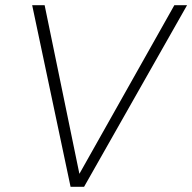

<svg xmlns="http://www.w3.org/2000/svg" viewBox="-20 -720 741 740"><path d="M252 0 104 -700H152L286 -50L652 -700H701L304 0Z"/></svg>

Font: DM Sans 9pt ExtraLight
Style: Italic
Weight: 250
Italic angle: -10°
Version: Version 4.004;gftools[0.9.30]